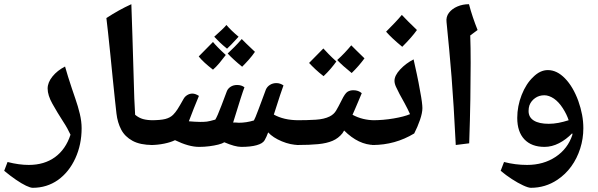

<svg xmlns="http://www.w3.org/2000/svg" viewBox="-54 -700 2852 915"><path d="M102 195Q91 195 70 185Q49 175 22 156.5Q-5 138 -34 114L-18 72Q9 79 34.5 82.5Q60 86 83 86Q157 86 208 49Q259 12 282 -58Q275 -73 266.5 -88.5Q258 -104 248 -119Q219 -164 196 -205Q173 -246 173 -278Q173 -307 196 -335.5Q219 -364 256 -383Q262 -362 270.5 -334Q279 -306 288.5 -278.5Q298 -251 305 -230Q318 -193 326.5 -157Q335 -121 335 -89Q335 -11 305 54.5Q275 120 222 158Q169 195 102 195Z M674 -9Q614 -9 577.5 -29Q541 -49 523.5 -82.5Q506 -116 501 -159Q499 -178 494 -222.5Q489 -267 483.5 -324Q478 -381 472 -439Q466 -497 461 -544Q456 -591 453 -614Q482 -633 511.5 -649.5Q541 -666 572 -680Q575 -605 577 -530.5Q579 -456 581.5 -381Q584 -306 586 -231L590 -153Q608 -138 628 -132.5Q648 -127 676 -127Q682 -127 682 -119V-17Q682 -9 674 -9Z M895 0Q870 0 841.5 -8Q813 -16 780 -32Q760 -22 728.5 -15.5Q697 -9 665 -9Q657 -9 657 -17V-119Q657 -127 665 -127Q711 -127 734 -133Q757 -139 771 -153Q782 -164 792 -179.5Q802 -195 821 -229Q827 -240 838.5 -247Q850 -254 863 -254Q877 -254 894 -243Q881 -213 869.5 -183Q858 -153 846 -122Q860 -121 873.5 -120Q887 -119 900 -119Q920 -119 932 -120.5Q944 -122 972 -130Q977 -138 984 -154Q991 -170 1001.5 -197.5Q1012 -225 1027 -265Q1032 -278 1045 -286.5Q1058 -295 1076 -295Q1097 -295 1111 -284Q1105 -269 1092.5 -230Q1080 -191 1057 -116Q1064 -116 1070.5 -116Q1077 -116 1084 -115Q1120 -115 1156 -126Q1159 -131 1164 -143Q1169 -155 1178 -179Q1184 -196 1193 -219Q1202 -242 1213 -273Q1219 -287 1232.5 -295.5Q1246 -304 1263 -304Q1281 -304 1297 -293Q1291 -277 1281 -247Q1271 -217 1251 -154Q1274 -141 1303.5 -134Q1333 -127 1371 -127Q1379 -127 1379 -119V-17Q1379 -9 1371 -9Q1331 -9 1289 -26.5Q1247 -44 1224 -69Q1216 -47 1207 -31.5Q1198 -16 1169 -8Q1155 -4 1136.5 -2Q1118 0 1096 0Q1066 0 1015 -22Q1006 -16 986.5 -11Q967 -6 943 -3Q919 0 895 0ZM961 -368Q939 -385 922 -400.5Q905 -416 893 -431Q910 -448 927 -465.5Q944 -483 961 -500Q969 -490 984.5 -474Q1000 -458 1022 -438Q1007 -418 992 -400Q977 -382 961 -368ZM1100 -382Q1079 -399 1062 -414.5Q1045 -430 1031 -445Q1046 -459 1063 -476Q1080 -493 1098 -514Q1104 -507 1120 -492Q1136 -477 1161 -453Q1148 -434 1132.5 -416.5Q1117 -399 1100 -382ZM1028 -468Q1007 -485 992 -499.5Q977 -514 967 -525Q988 -544 1002.5 -557.5Q1017 -571 1025 -581Q1036 -568 1050.5 -554Q1065 -540 1083 -525Q1062 -502 1048 -487.5Q1034 -473 1028 -468Z M1362 -9Q1354 -9 1354 -17V-119Q1354 -127 1362 -127Q1410 -127 1450.5 -129.5Q1491 -132 1517 -145Q1537 -155 1547.5 -172.5Q1558 -190 1574 -222Q1590 -255 1602 -262.5Q1614 -270 1630 -270Q1654 -270 1670 -256Q1661 -234 1653 -215.5Q1645 -197 1638.5 -181.5Q1632 -166 1626 -153Q1650 -140 1676.5 -133.5Q1703 -127 1731 -127Q1739 -127 1739 -119V-17Q1739 -9 1731 -9Q1655 -9 1586 -78L1578 -65Q1559 -41 1531 -29Q1503 -17 1462 -13Q1421 -9 1362 -9ZM1622 -352Q1601 -369 1584 -384Q1567 -399 1553 -414Q1572 -431 1588.5 -448.5Q1605 -466 1620 -484Q1629 -474 1645 -459Q1661 -444 1683 -422Q1656 -385 1622 -352ZM1488 -337Q1466 -354 1449 -370Q1432 -386 1419 -400Q1436 -417 1453 -434.5Q1470 -452 1487 -469Q1496 -459 1511.5 -443Q1527 -427 1549 -407Q1536 -389 1521 -371.5Q1506 -354 1488 -337Z M1722 -9Q1714 -9 1714 -17V-119Q1714 -127 1722 -127Q1772 -127 1822 -135.5Q1872 -144 1900 -156Q1890 -179 1874.5 -207.5Q1859 -236 1850 -252Q1840 -271 1833 -286.5Q1826 -302 1826 -315Q1826 -340 1853 -369Q1880 -398 1917 -417Q1924 -386 1932.5 -346.5Q1941 -307 1948 -266Q1954 -235 1956.5 -215Q1959 -195 1959 -185Q1959 -162 1947.5 -128.5Q1936 -95 1920 -64Q1829 -9 1722 -9ZM1863 -477Q1812 -519 1786 -549Q1809 -572 1827.5 -591.5Q1846 -611 1861 -629Q1872 -617 1890 -599Q1908 -581 1933 -557Q1921 -540 1903.5 -520Q1886 -500 1863 -477Z M2118 -9Q2113 -112 2108 -190Q2103 -268 2098 -333.5Q2093 -399 2087 -461Q2081 -523 2074 -595Q2071 -620 2085.5 -639Q2100 -658 2125.5 -669Q2151 -680 2181 -680Q2189 -649 2199.5 -618Q2210 -587 2222 -557L2187 -531Q2189 -476 2189 -399.5Q2189 -323 2187.5 -227Q2186 -131 2182 -17Z M2476 195Q2464 195 2439 183.5Q2414 172 2385.5 153.5Q2357 135 2332 114L2348 72Q2375 79 2402.5 82.5Q2430 86 2458 86Q2536 86 2594 47.5Q2652 9 2674 -58L2673 -65Q2644 -35 2610 -17.5Q2576 0 2541 0Q2479 0 2445 -36Q2411 -72 2411 -138Q2411 -194 2432 -247.5Q2453 -301 2487 -333Q2520 -366 2557 -366Q2600 -366 2638.5 -326.5Q2677 -287 2702 -219Q2714 -185 2720 -153Q2726 -121 2726 -89Q2726 -39 2711 8Q2696 55 2668.5 93Q2641 131 2602 157Q2545 195 2476 195ZM2561 -110Q2584 -110 2607.5 -114.5Q2631 -119 2656 -127Q2647 -155 2628 -184.5Q2609 -214 2586 -230Q2562 -246 2540 -246Q2515 -246 2496 -232.5Q2477 -219 2469 -198Q2465 -186 2465 -171Q2465 -141 2490 -125.5Q2515 -110 2561 -110Z"/></svg>

Font: Noto Naskh Arabic
Style: Regular
Weight: 400
Designer: Monotype Design Team, David Williams, Mohamad Dakak and Nizar Qandah
Foundry: Monotype Imaging Inc.
Version: Version 2.013